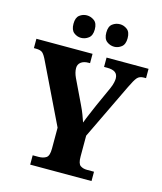

<svg xmlns="http://www.w3.org/2000/svg" viewBox="-132 -1017 939 1113"><g transform="rotate(15 337.5 -460.5)"><path d="M156 0V-56H191Q219 -56 236.5 -67.5Q254 -79 254 -122V-248L81 -605Q67 -635 55 -646.5Q43 -658 14 -658H2V-714H339V-658H330Q301 -658 284.5 -645Q268 -632 268 -610Q268 -584 282 -554L351 -410Q365 -381 373 -359.5Q381 -338 389 -315Q398 -340 411 -370Q424 -400 438 -433L490 -548Q500 -571 503 -586.5Q506 -602 506 -609Q506 -635 490 -646.5Q474 -658 442 -658H423V-714H675V-658H662Q636 -658 622.5 -642.5Q609 -627 587 -581L426 -246V-121Q426 -78 442 -67Q458 -56 481 -56H524V0ZM449 -786Q424 -786 404 -801.5Q384 -817 384 -854Q384 -891 404 -906Q424 -921 449 -921Q472 -921 492 -906Q512 -891 512 -854Q512 -817 492 -801.5Q472 -786 449 -786ZM250 -786Q226 -786 206.5 -801.5Q187 -817 187 -854Q187 -891 206.5 -906Q226 -921 250 -921Q274 -921 294.5 -906Q315 -891 315 -854Q315 -817 294.5 -801.5Q274 -786 250 -786Z"/></g></svg>

Font: Noto Serif Thai SemiCondensed ExtraBold
Style: Regular
Weight: 800
Width: 4
Designer: Monotype Design Team
Foundry: Monotype Imaging Inc.
Version: Version 2.002; ttfautohint (v1.8.4.7-5d5b)